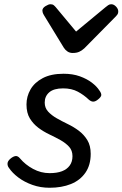

<svg xmlns="http://www.w3.org/2000/svg" viewBox="-20 -867 578 906"><path d="M214 19Q171 19 133 5.5Q95 -8 66.5 -29.5Q38 -51 22 -75Q15 -84 15.5 -95.5Q16 -107 29 -118Q42 -129 53 -130.5Q64 -132 74 -120Q99 -90 136 -70Q173 -50 214 -50Q249 -50 272.5 -59Q296 -68 309 -86Q322 -104 322 -130Q322 -157 306 -174.5Q290 -192 266 -205.5Q242 -219 213.5 -232.5Q185 -246 161 -264Q137 -282 121 -308Q105 -334 105 -374Q105 -412 124 -445Q143 -478 182 -498.5Q221 -519 280 -519Q323 -519 356.5 -507Q390 -495 413.5 -477Q437 -459 449 -440Q458 -428 458 -419Q458 -410 443 -398Q431 -388 421 -387.5Q411 -387 400 -396Q376 -419 347 -434.5Q318 -450 278 -450Q234 -450 212.5 -431.5Q191 -413 191 -383Q191 -358 207 -340.5Q223 -323 247.5 -309Q272 -295 300 -281.5Q328 -268 352 -250Q376 -232 392 -206Q408 -180 408 -141Q408 -88 383 -52Q358 -16 314.5 1.5Q271 19 214 19ZM505 -847Q517 -847 527.5 -836Q538 -825 538 -813Q538 -805 535 -800Q532 -795 528 -791L378 -639Q366 -628 353.5 -622.5Q341 -617 323 -617Q309 -617 298.5 -624Q288 -631 281 -642L187 -796Q183 -803 181.5 -808Q180 -813 180 -817Q180 -829 194.5 -838Q209 -847 218 -847Q228 -847 233.5 -842.5Q239 -838 244 -832L339 -718L478 -833Q484 -838 490.5 -842.5Q497 -847 505 -847Z"/></svg>

Font: Playwrite AT
Style: Italic
Weight: 400
Italic angle: -13.0072°
Designer: Veronika Burian, José Scaglione
Foundry: TypeTogether
Version: Version 1.002